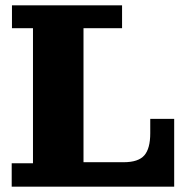

<svg xmlns="http://www.w3.org/2000/svg" viewBox="-20 -702 714 722"><path d="M24 0V-88H104V-596H25V-682H439V-596H294V0ZM294 0V-92H635V0ZM445 -92Q500 -92 522.5 -117.5Q545 -143 545 -201V-255H635V-92Z"/></svg>

Font: Montagu Slab
Style: Bold
Weight: 700
Designer: Florian Karsten
Foundry: Florian Karsten
Version: Version 1.000